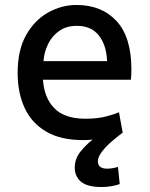

<svg xmlns="http://www.w3.org/2000/svg" viewBox="-20 -553 602 773"><path d="M390 200Q331 200 306 178.5Q281 157 281 122Q281 86 304 57.5Q327 29 353 9Q344 10 334 10.5Q324 11 315 11Q223 11 164.5 -24Q106 -59 78.5 -120Q51 -181 51 -259Q51 -351 85 -411.5Q119 -472 173.5 -502.5Q228 -533 288 -533Q389 -533 449 -468.5Q509 -404 509 -273Q509 -264 508.5 -252.5Q508 -241 507 -232H153Q158 -158 199.5 -116.5Q241 -75 324 -75Q372 -75 406.5 -84Q441 -93 459 -101L474 -19Q455 -5 431 15.5Q407 36 390.5 57.5Q374 79 374 96Q374 126 411 126Q420 126 431 124.5Q442 123 455 119L462 188Q449 193 429 196.5Q409 200 390 200ZM155 -307H411Q409 -370 378.5 -409.5Q348 -449 289 -449Q248 -449 219 -429Q190 -409 174 -376.5Q158 -344 155 -307Z"/></svg>

Font: Ubuntu Sans Medium
Style: Regular
Weight: 500
Designer: Dalton Maag Ltd
Foundry: Dalton Maag Ltd
Version: Version 1.006; ttfautohint (v1.8.4.7-5d5b)